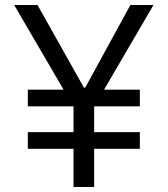

<svg xmlns="http://www.w3.org/2000/svg" viewBox="-20 -753 675 773"><path d="M359 0H276V-154H92V-221H276V-325H92V-392H236L37 -733H131L318 -400H323L505 -733H598L399 -392H543V-325H359V-221H543V-154H359Z"/></svg>

Font: IBM Plex Sans SC
Style: Regular
Weight: 400
Designer: Mike Abbink; Paul van der Laan; Pieter van Rosmalen; Eunyou Noh; Wujin Sim; Chorong Kim; Dohee Lee; Yejin We; Jinhee Kim
Foundry: Sandoll Inc.
Version: Version 1.000